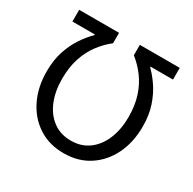

<svg xmlns="http://www.w3.org/2000/svg" viewBox="-149 -808 976 972"><g transform="rotate(30 339.0 -322.0)"><path d="M633.2 -656.3V-587.8H502.2V-583.8Q530.6 -556.3 557.6 -516.5Q584.5 -476.7 602.2 -424Q619.8 -371.2 619.8 -305.2Q619.8 -213.3 584.9 -141.8Q550.1 -70.3 487.1 -29.2Q424.2 12 339.2 12Q254.3 12 191.4 -29.2Q128.4 -70.3 93.6 -141.8Q58.7 -213.3 58.7 -305.2Q58.7 -371.2 76.3 -424Q94 -476.7 120.9 -516.5Q147.9 -556.3 176.3 -583.8V-587.8H45.3V-656.3H278.5V-595.5Q240.8 -566 210.6 -525.9Q180.3 -485.8 162.7 -432.5Q145 -379.2 145 -310.5Q145 -239.3 167.9 -182.9Q190.8 -126.5 234.5 -94Q278.1 -61.4 339.2 -61.4Q400.4 -61.4 443.9 -94Q487.3 -126.5 510.4 -182.9Q533.5 -239.3 533.5 -310.5Q533.5 -379.2 515.8 -432.5Q498.2 -485.8 467.9 -525.9Q437.7 -566 400 -595.5V-656.3Z"/></g></svg>

Font: SourceSans3VF
Style: Regular
Weight: 200
Designer: Paul D. Hunt
Foundry: Adobe
Version: Version 3.052;hotconv 1.1.0;makeotfexe 2.6.0